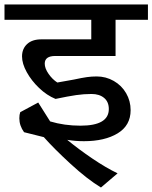

<svg xmlns="http://www.w3.org/2000/svg" viewBox="-42 -658 678 854"><path d="M157 -375Q157 -354 174 -329.5Q191 -305 213 -291Q231 -294 249.5 -297.5Q268 -301 286 -304Q323 -312 344.5 -315Q366 -318 388 -318Q429 -318 464 -298Q499 -278 519 -243.5Q539 -209 539 -168Q539 -100 481.5 -65Q424 -30 331 -30Q293 -30 257 -36Q308 6 368.5 47Q429 88 481 113L407 176Q346 139 272 71Q198 3 153 -48L65 -70Q44 -99 44 -132Q44 -148 48 -159L128 -202L181 -118Q244 -99 316 -99Q442 -99 442 -173Q442 -205 421 -222.5Q400 -240 365 -240Q331 -240 296.5 -235Q262 -230 205 -218Q166 -234 132 -266.5Q98 -299 77 -337Q56 -375 56 -407Q56 -441 78.5 -462Q101 -483 142 -483H364V-570H-22V-638H616V-570H472V-409H204Q157 -409 157 -375Z"/></svg>

Font: Amiko SemiBold
Style: Regular
Weight: 600
Designer: Pablo Impallari, Rodrigo Fuenzalida, Andres Torresi
Foundry: Impallari Type
Version: Version 1.001; ttfautohint (v1.3)